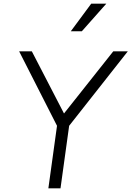

<svg xmlns="http://www.w3.org/2000/svg" viewBox="-20 -1024 715 1044"><path d="M243 0H309L356 -340L675 -745H596L328 -407L153 -745H84L290 -340ZM365 -854H425L558 -1004H476Z"/></svg>

Font: Mluvka Light
Style: Italic
Weight: 300
Italic angle: -8°
Designer: Modified by Jiří Krblich, Original typeface by Gumpita Rahayu
Foundry: Gumpita Rahayu & Jiří Krblich
Version: Version 2.000;Glyphs 3.1.1 (3134)